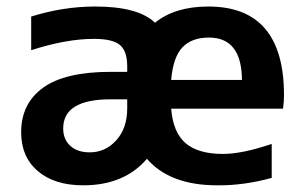

<svg xmlns="http://www.w3.org/2000/svg" viewBox="-20 -550 917 580"><path d="M497.1 -308.6H710.9Q710 -436.5 611.3 -436.5Q558.6 -436.5 530.8 -406.7Q502.9 -377 497.1 -308.6ZM497.1 -221.7Q502.9 -149.4 541 -117.2Q579.1 -85 653.3 -85Q711.9 -85 800.8 -115.2V-12.7Q716.8 10.7 635.7 9.8Q493.2 9.8 423.8 -70.3Q355.5 9.8 231.4 9.8Q144.5 9.8 94.2 -33.2Q43.9 -76.2 43.9 -150.4Q43.9 -237.3 110.4 -285.2Q176.8 -333 314.5 -333H364.3V-349.6Q364.3 -395.5 342.3 -414.1Q320.3 -432.6 263.7 -432.6Q180.7 -432.6 74.2 -398.4V-500Q170.9 -530.3 267.6 -530.3Q397.5 -530.3 448.2 -481.4Q508.8 -530.3 609.4 -530.3Q837.9 -530.3 837.9 -262.7Q837.9 -243.2 835 -221.7ZM170.9 -162.1Q170.9 -128.9 192.4 -109.4Q213.9 -89.8 251 -89.8Q298.8 -89.8 331.5 -126.5Q364.3 -163.1 364.3 -222.7V-250H314.5Q170.9 -250 170.9 -162.1Z"/></svg>

Font: Mgen+ 1c bold
Style: Bold
Weight: 700
Designer: [Source Han Sans]
Ryoko NISHIZUKA  (kana & ideographs); Paul D. Hunt (Latin, Greek & Cyrillic); Wenlong ZHANG  (bopomofo
Version: Version 1.059.20150602